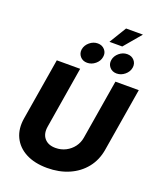

<svg xmlns="http://www.w3.org/2000/svg" viewBox="-194 -1225 1134 1354"><g transform="rotate(20 373.0 -547.5)"><path d="M324.7 9.3Q230.5 9.3 164.8 -25.1Q99.1 -59.6 69.6 -121.3Q40 -183.1 53.7 -264.6L130.4 -727.5H305.7L230 -267.6Q220.2 -210.9 248.5 -177.2Q276.9 -143.6 332 -143.6Q374 -143.6 408.9 -161.6Q443.8 -179.7 466.8 -210.4Q489.7 -241.2 496.1 -279.3L570.3 -727.5H745.6L667 -252.9Q653.8 -171.4 606.7 -112.5Q559.6 -53.7 487.1 -22.2Q414.6 9.3 324.7 9.3ZM336.4 -784.2Q303.2 -784.2 283.7 -806.9Q264.2 -829.6 269 -861.3Q274.9 -893.1 302 -915.8Q329.1 -938.5 362.3 -938.5Q395 -938.5 415 -915.8Q435.1 -893.1 429.2 -861.3Q424.3 -829.6 397 -806.9Q369.6 -784.2 336.4 -784.2ZM557.6 -784.2Q524.9 -784.2 505.1 -806.9Q485.4 -829.6 490.7 -861.3Q496.1 -893.1 523.2 -915.8Q550.3 -938.5 583.5 -938.5Q616.7 -938.5 636.5 -915.8Q656.2 -893.1 650.9 -861.3Q645.5 -829.6 618.2 -806.9Q590.8 -784.2 557.6 -784.2ZM434.6 -977.1 512.7 -1105.5H639.2L530.8 -977.1Z"/></g></svg>

Font: Inter Extra Bold
Style: Italic
Weight: 800
Italic angle: -9.39999°
Designer: Rasmus Andersson
Foundry: rsms
Version: Version 4.000;git-3c8e0fc